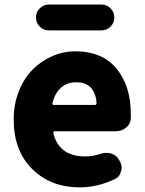

<svg xmlns="http://www.w3.org/2000/svg" viewBox="-20 -808 636 842"><path d="M329.1 13.7Q203.1 13.7 121.6 -66.4Q40 -146.5 40 -284.2Q40 -351.6 63 -408.7Q85.9 -465.8 123.5 -503.4Q161.1 -541 209.5 -562Q257.8 -583 309.6 -583Q428.7 -583 491.2 -506.8Q553.7 -430.7 553.7 -307.6Q553.7 -298.8 553.7 -289.1Q552.7 -264.6 533.2 -248.5Q513.7 -232.4 488.3 -232.4H219.7Q216.8 -232.4 214.8 -230Q212.9 -227.5 213.9 -224.6Q238.3 -122.1 353.5 -122.1Q388.7 -122.1 421.9 -133.8Q433.6 -137.7 446.3 -137.7Q457 -137.7 467.8 -134.8Q490.2 -127.9 502 -107.4L504.9 -101.6Q513.7 -86.9 513.7 -72.3Q513.7 -64.5 510.7 -56.6Q504.9 -32.2 483.4 -22.5Q407.2 13.7 329.1 13.7ZM210 -355.5Q209 -347.7 216.8 -347.7H395.5Q403.3 -347.7 403.3 -355.5Q401.4 -397.5 379.4 -422.4Q357.4 -447.3 313.5 -447.3Q275.4 -447.3 248 -423.8Q220.7 -400.4 210 -355.5ZM194.3 -674.8Q170.9 -674.8 154.3 -691.4Q137.7 -708 137.7 -731.4Q137.7 -754.9 154.3 -771.5Q170.9 -788.1 194.3 -788.1H424.8Q448.2 -788.1 464.8 -771.5Q481.4 -754.9 481.4 -731.4Q481.4 -708 464.8 -691.4Q448.2 -674.8 424.8 -674.8Z"/></svg>

Font: Gen Jyuu Gothic Heavy
Style: Bold
Weight: 900
Designer: [Source Han Sans]
Ryoko NISHIZUKA  (kana & ideographs); Paul D. Hunt (Latin, Greek & Cyrillic); Wenlong ZHANG  (bopomofo
Version: Version 1.002.20150607